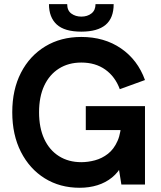

<svg xmlns="http://www.w3.org/2000/svg" viewBox="-20 -891 775 927"><path d="M364.6 15.6Q269.4 15.6 196.1 -30Q122.8 -75.6 81 -157.7Q39.2 -239.8 39.2 -349Q39.2 -458.2 81.2 -539.8Q123.2 -621.4 198.4 -667Q273.6 -712.6 372.6 -712.6Q483.6 -712.6 564.2 -657.3Q644.8 -602 680 -504.6L558.4 -460.4Q536 -521.2 488.3 -555.1Q440.6 -589 372.6 -589Q310.6 -589 264.5 -559.8Q218.4 -530.6 193.5 -477.2Q168.6 -423.8 168.6 -349Q168.6 -274.2 193.5 -220.3Q218.4 -166.4 264.5 -137.2Q310.6 -108 372.6 -108Q405 -108 438.8 -117.1Q472.6 -126.2 501.3 -148.5Q530 -170.8 547.7 -211Q565.4 -251.2 565.4 -312.8V-353L594.4 -263H394.2V-378.6H680V0H566L548 -113.2L570.2 -95.6Q551.6 -59 520.9 -34.1Q490.2 -9.2 450.5 3.2Q410.8 15.6 364.6 15.6ZM372.6 -738.2Q291.4 -738.2 253.9 -772.8Q216.4 -807.4 216.4 -871H304.4Q304.4 -840 324.6 -825.4Q344.8 -810.8 372.6 -810.8Q402 -810.8 421.6 -826.2Q441.2 -841.6 441.2 -871H528.8Q528.8 -803.6 489.7 -770.9Q450.6 -738.2 372.6 -738.2Z"/></svg>

Font: Hanken Grotesk
Style: Regular
Weight: 400
Designer: Alfredo Marco Pradil
Foundry: Hanken Design Co.
Version: Version 3.013